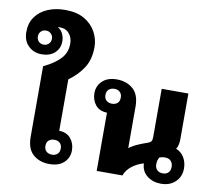

<svg xmlns="http://www.w3.org/2000/svg" viewBox="-96 -1046 1321 1169"><g transform="rotate(10 564.0 -461.5)"><path d="M215 -932Q287 -932 334 -904.5Q381 -877 405 -833Q429 -789 429 -740Q429 -664 396 -612Q363 -560 306 -519V-201Q353 -200 378 -169.5Q403 -139 403 -96Q403 -51 371 -21Q339 9 281 9Q221 9 181 -25.5Q141 -60 141 -135V-571Q210 -604 245 -642Q280 -680 280 -735Q280 -771 259 -796.5Q238 -822 200 -822Q194 -822 188 -821Q209 -809 219.5 -787Q230 -765 230 -741Q230 -696 199.5 -668.5Q169 -641 119 -641Q70 -641 37 -673Q4 -705 4 -759Q4 -814 31.5 -852.5Q59 -891 106.5 -911.5Q154 -932 215 -932ZM122 -701Q140 -701 152.5 -713.5Q165 -726 165 -745Q165 -763 152.5 -775.5Q140 -788 122 -788Q102 -788 90 -775.5Q78 -763 78 -745Q78 -726 90 -713.5Q102 -701 122 -701ZM287 -142Q266 -142 252.5 -130.5Q239 -119 239 -96Q239 -74 252.5 -62Q266 -50 287 -50Q308 -50 321 -62Q334 -74 334 -96Q334 -118 321 -130Q308 -142 287 -142Z M971 9Q921 9 885.5 -18.5Q850 -46 848 -95Q808 -84 776 -59Q744 -34 732 0H573V-360Q526 -361 501.5 -391.5Q477 -422 477 -465Q477 -509 509 -539.5Q541 -570 598 -570Q658 -570 698 -535.5Q738 -501 738 -426V-170Q762 -188 793.5 -201.5Q825 -215 850 -223Q865 -228 870.5 -236.5Q876 -245 876 -262V-561H1041V-281Q1041 -263 1038 -246.5Q1035 -230 1026 -217Q1060 -203 1077 -173Q1094 -143 1094 -107Q1094 -56 1060 -23.5Q1026 9 971 9ZM593 -419Q614 -419 627 -430.5Q640 -442 640 -465Q640 -487 627 -499Q614 -511 593 -511Q572 -511 558.5 -499Q545 -487 545 -465Q545 -443 558.5 -431Q572 -419 593 -419ZM971 -55Q993 -55 1005.5 -67.5Q1018 -80 1018 -103Q1018 -126 1005 -139.5Q992 -153 968 -153Q952 -153 935 -147Q923 -128 923 -103Q923 -81 936 -68Q949 -55 971 -55Z"/></g></svg>

Font: Noto Sans Thai Looped ExtraBold
Style: Regular
Weight: 800
Designer: Sasikarn Vongin, Ben Mitchell
Foundry: The Fontpad Ltd
Version: Version 1.001; ttfautohint (v1.8.4.7-5d5b)